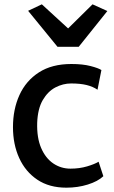

<svg xmlns="http://www.w3.org/2000/svg" viewBox="-20 -860 528 888"><path d="M40 -272Q40 -354.5 70 -420.5Q100 -486.5 160 -525.2Q220 -564 310 -564Q362.5 -564 399 -554.5Q435.5 -545 449 -536L431 -445Q410 -459.5 380.5 -466.8Q351 -474 309 -474Q271.5 -474 236.5 -455.8Q201.5 -437.5 178 -397.5Q154.5 -357.5 152 -292Q150 -223 170.2 -175.8Q190.5 -128.5 226.2 -104.2Q262 -80 306 -80Q347.5 -80 382.8 -90.5Q418 -101 436 -112L458 -45Q432.5 -21 386 -6.5Q339.5 8 287 8Q207.5 8 152.5 -29Q97.5 -66 68.8 -129.2Q40 -192.5 40 -272ZM110 -810 173.5 -840 295 -728.5 408 -840 476.5 -809 344 -643.5H246Z"/></svg>

Font: Merriweather Sans
Style: Regular
Weight: 400
Designer: Eben Sorkin
Foundry: Eben Sorkin
Version: Version 1.008; ttfautohint (v1.7.19-72a1) -l 8 -r 50 -G 200 